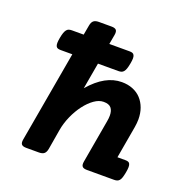

<svg xmlns="http://www.w3.org/2000/svg" viewBox="-117 -750 834 859"><g transform="rotate(20 300.0 -320.5)"><path d="M271 -640.6Q287.6 -640.6 293.5 -633.5Q299.3 -626.5 296.4 -609.9L288.1 -564H384.8Q393.1 -564 398.4 -562Q403.8 -560.1 406.7 -554.4Q409.7 -548.8 409.7 -539.1Q409.7 -529.3 406.7 -513.7Q403.8 -498 400.4 -488.3Q397 -478.5 392.3 -473.1Q387.7 -467.8 381.6 -465.8Q375.5 -463.9 367.2 -463.9H270.5L248.5 -338.9Q285.6 -381.8 323 -402.3Q360.4 -422.9 399.9 -422.9Q429.2 -422.9 452.6 -413.3Q476.1 -403.8 492.2 -386.2Q508.3 -368.7 517.1 -344.5Q525.9 -320.3 525.9 -291Q525.9 -282.2 524.9 -272.7Q523.9 -263.2 522.5 -253.9L495.6 -100.1H533.2Q541.5 -100.1 546.9 -98.1Q552.2 -96.2 554.9 -90.6Q557.6 -85 557.6 -75.2Q557.6 -65.4 554.7 -49.8Q551.8 -34.2 548.6 -24.4Q545.4 -14.6 540.8 -9.3Q536.1 -3.9 530 -2Q523.9 0 515.6 0H386.7Q370.1 0 364.3 -7.1Q358.4 -14.2 361.3 -30.8L397 -234.9Q399.9 -250 399.9 -263.2Q399.9 -286.6 389.4 -299.3Q378.9 -312 353.5 -312Q331.5 -312 308.8 -295.9Q286.1 -279.8 266.1 -253.4Q246.1 -227.1 231.2 -193.6Q216.3 -160.2 210.4 -126L194.3 -30.8Q191.4 -14.2 183.1 -7.1Q174.8 0 158.2 0H97.7Q81.1 0 75.2 -7.1Q69.3 -14.2 72.3 -30.8L148.4 -463.9H92.8Q84.5 -463.9 79.1 -465.8Q73.7 -467.8 70.8 -473.1Q67.9 -478.5 67.9 -488.3Q67.9 -498 70.8 -513.7Q73.7 -529.3 77.1 -539.1Q80.6 -548.8 85.2 -554.4Q89.8 -560.1 95.9 -562Q102.1 -564 110.4 -564H166L174.3 -609.9Q177.2 -626.5 185.5 -633.5Q193.8 -640.6 210.4 -640.6Z"/></g></svg>

Font: Courier Prime
Style: Bold Italic
Weight: 700
Monospace: yes
Designer: Alan Dague-Greene
Foundry: Quote-Unquote Apps
Version: Version 1.202